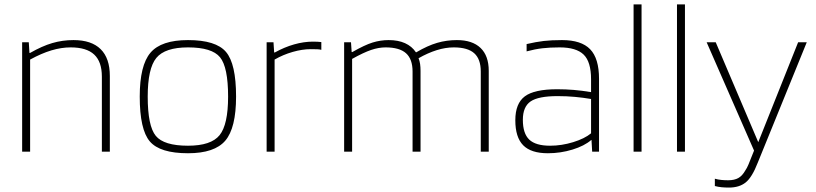

<svg xmlns="http://www.w3.org/2000/svg" viewBox="-20 -685 3684 867"><path d="M116 0H80V-494H110L113 -446H116Q170 -477 216 -490.5Q262 -504 312 -504Q393 -504 434.5 -463Q476 -422 476 -342V0H440V-339Q440 -406 405.5 -438.5Q371 -471 299 -471Q257 -471 212 -457.5Q167 -444 116 -416Z M1046 -249Q1046 -107 997.5 -50Q949 7 829 7Q702 7 656.5 -46.5Q611 -100 611 -249Q611 -390 659.5 -447Q708 -504 829 -504Q955 -504 1000.5 -450.5Q1046 -397 1046 -249ZM647 -249Q647 -116 683.5 -71.5Q720 -27 829 -27Q933 -27 971.5 -74.5Q1010 -122 1010 -249Q1010 -382 973.5 -426.5Q937 -471 829 -471Q725 -471 686 -423.5Q647 -376 647 -249Z M1220 0H1184V-494H1215L1218 -448H1221Q1264 -472 1308 -484.5Q1352 -497 1393 -497Q1403 -497 1414 -496.5Q1425 -496 1431 -495V-460Q1424 -462 1413 -462.5Q1402 -463 1383 -463Q1345 -463 1301.5 -450.5Q1258 -438 1220 -416Z M1570 0H1534V-494H1565L1568 -450H1571Q1627 -482 1662.5 -493Q1698 -504 1735 -504Q1778 -504 1809 -490Q1840 -476 1858 -449H1860Q1911 -479 1954 -491.5Q1997 -504 2043 -504Q2113 -504 2150 -468.5Q2187 -433 2187 -365V0H2151V-362Q2151 -418 2121.5 -444.5Q2092 -471 2029 -471Q1992 -471 1952 -458.5Q1912 -446 1870 -422Q1875 -410 1877 -396Q1879 -382 1879 -365V0H1843V-362Q1843 -418 1813.5 -444.5Q1784 -471 1721 -471Q1690 -471 1656 -459.5Q1622 -448 1570 -419Z M2454 7Q2378 7 2342.5 -29Q2307 -65 2307 -142Q2307 -218 2350 -250Q2393 -282 2496 -282Q2534 -282 2570.5 -279Q2607 -276 2649 -269V-327Q2649 -406 2615.5 -438.5Q2582 -471 2507 -471Q2463 -471 2429 -467Q2395 -463 2358 -453V-486Q2401 -496 2435.5 -500Q2470 -504 2518 -504Q2605 -504 2645 -462.5Q2685 -421 2685 -329V0H2654L2651 -53H2650Q2619 -26 2565 -9.5Q2511 7 2454 7ZM2498 -251Q2411 -251 2376 -227Q2341 -203 2341 -144Q2341 -82 2370 -54.5Q2399 -27 2464 -27Q2516 -27 2568 -43Q2620 -59 2649 -83V-238Q2614 -244 2576.5 -247.5Q2539 -251 2498 -251Z M2877 -665V0H2841V-665Z M3073 -665V0H3037V-665Z M3346 84Q3353 74 3359.5 58.5Q3366 43 3385 -5L3171 -494H3212L3404 -43L3584 -494H3623L3402 49Q3376 116 3347 139Q3318 162 3272 162Q3254 162 3238.5 160.5Q3223 159 3208 155V122Q3222 126 3237 127.5Q3252 129 3268 129Q3296 129 3314 119Q3332 109 3346 84Z"/></svg>

Font: Blinker ExtraLight
Style: Regular
Weight: 200
Designer: Juergen Huber
Foundry: supertype
Version: Version 1.017;hotconv 1.0.117;makeotfexe 2.5.65602